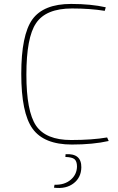

<svg xmlns="http://www.w3.org/2000/svg" viewBox="-20 -722 597 975"><path d="M532 -6Q452 12 345 12Q203 12 145 -69Q88 -149 88 -347Q88 -544 144 -623Q201 -702 341 -702Q442 -702 517 -685L512 -667Q437 -679 346 -679Q213 -679 163 -604Q114 -532 114 -343Q114 -157 163 -84Q213 -11 341 -11Q448 -11 524 -24ZM313 61Q394 56 393 128Q392 179 355 208Q316 239 254 231L257 216Q308 218 340 190Q370 164 371 124Q371 97 358 86Q345 76 312 75Z"/></svg>

Font: Taylor Sans Thin
Style: Regular
Weight: 100
Italic angle: -8°
Designer: Natanael Gama
Version: Version 1.001 September 8, 2015